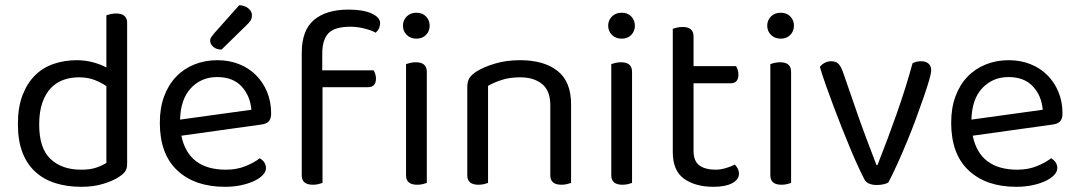

<svg xmlns="http://www.w3.org/2000/svg" viewBox="-20 -707 4156 740"><path d="M470 -76Q470 -56 461.5 -45Q453 -34 435 -23Q415 -10 378 1.5Q341 13 293 13Q239 13 194 -1Q149 -15 116.5 -44.5Q84 -74 66.5 -119.5Q49 -165 49 -229Q49 -294 67 -340.5Q85 -387 115.5 -417Q146 -447 187.5 -461Q229 -475 276 -475Q308 -475 338 -467Q368 -459 390 -447V-648Q395 -650 405.5 -652.5Q416 -655 427 -655Q470 -655 470 -619ZM390 -375Q370 -389 344 -399Q318 -409 284 -409Q253 -409 225.5 -399.5Q198 -390 177 -368.5Q156 -347 143.5 -312Q131 -277 131 -227Q131 -135 175 -94Q219 -53 292 -53Q327 -53 349.5 -60.5Q372 -68 390 -79Z M679 -184Q706 -53 851 -53Q893 -53 927 -67Q961 -81 981 -97Q1005 -83 1005 -59Q1005 -45 992.5 -32Q980 -19 958.5 -9Q937 1 908.5 7Q880 13 847 13Q731 13 663.5 -50Q596 -113 596 -234Q596 -291 612.5 -335.5Q629 -380 658.5 -411Q688 -442 729 -458.5Q770 -475 818 -475Q863 -475 901 -460Q939 -445 966.5 -417.5Q994 -390 1009.5 -352.5Q1025 -315 1025 -270Q1025 -248 1015 -238.5Q1005 -229 987 -227ZM674 -246 949 -284Q944 -339 910.5 -374.5Q877 -410 817 -410Q756 -410 716 -367.5Q676 -325 674 -246ZM902 -687Q924 -686 937.5 -674.5Q951 -663 951 -649Q951 -635 945 -626.5Q939 -618 925 -605L834 -516Q814 -516 802 -526.5Q790 -537 790 -550Q790 -558 795 -565Q800 -572 805 -578Z M1222 -436H1420Q1423 -431 1426 -423Q1429 -415 1429 -404Q1429 -371 1398 -371H1223V-2Q1218 0 1208 2.5Q1198 5 1186 5Q1143 5 1143 -31V-503Q1143 -591 1190.5 -630.5Q1238 -670 1323 -670Q1380 -670 1412.5 -655Q1445 -640 1445 -618Q1445 -596 1428 -581Q1410 -591 1383 -597.5Q1356 -604 1331 -604Q1270 -604 1246 -579Q1222 -554 1222 -499ZM1625 -2Q1620 0 1610 2.5Q1600 5 1588 5Q1545 5 1545 -31V-460Q1550 -462 1560.5 -464.5Q1571 -467 1583 -467Q1625 -467 1625 -430ZM1585 -658Q1608 -658 1622 -643.5Q1636 -629 1636 -608Q1636 -587 1622 -572.5Q1608 -558 1585 -558Q1562 -558 1547.5 -572.5Q1533 -587 1533 -608Q1533 -629 1547.5 -643.5Q1562 -658 1585 -658Z M2101 -301Q2101 -357 2069.5 -383Q2038 -409 1985 -409Q1945 -409 1914 -399Q1883 -389 1861 -376V-2Q1856 0 1846 2.5Q1836 5 1824 5Q1781 5 1781 -31V-372Q1781 -393 1789.5 -406.5Q1798 -420 1819 -433Q1845 -449 1888 -462Q1931 -475 1985 -475Q2076 -475 2128.5 -434Q2181 -393 2181 -305V-2Q2176 0 2165.5 2.5Q2155 5 2144 5Q2101 5 2101 -31V-301Z M2416 -2Q2411 0 2401 2.5Q2391 5 2379 5Q2336 5 2336 -31V-460Q2341 -462 2351.5 -464.5Q2362 -467 2374 -467Q2416 -467 2416 -430ZM2376 -658Q2399 -658 2413 -643.5Q2427 -629 2427 -608Q2427 -587 2413 -572.5Q2399 -558 2376 -558Q2353 -558 2338.5 -572.5Q2324 -587 2324 -608Q2324 -629 2338.5 -643.5Q2353 -658 2376 -658Z M2573 -121V-596Q2578 -598 2588.5 -600.5Q2599 -603 2611 -603Q2653 -603 2653 -567V-452H2817Q2820 -447 2823 -438.5Q2826 -430 2826 -420Q2826 -386 2796 -386H2653V-126Q2653 -86 2675.5 -69.5Q2698 -53 2739 -53Q2756 -53 2777 -59Q2798 -65 2812 -73Q2818 -67 2823 -58Q2828 -49 2828 -37Q2828 -15 2802 -1Q2776 13 2730 13Q2660 13 2616.5 -18Q2573 -49 2573 -121Z M3029 -2Q3024 0 3014 2.5Q3004 5 2992 5Q2949 5 2949 -31V-460Q2954 -462 2964.5 -464.5Q2975 -467 2987 -467Q3029 -467 3029 -430ZM2989 -658Q3012 -658 3026 -643.5Q3040 -629 3040 -608Q3040 -587 3026 -572.5Q3012 -558 2989 -558Q2966 -558 2951.5 -572.5Q2937 -587 2937 -608Q2937 -629 2951.5 -643.5Q2966 -658 2989 -658Z M3569 -436Q3569 -425 3561 -397.5Q3553 -370 3540 -332.5Q3527 -295 3510.5 -250Q3494 -205 3475.5 -160.5Q3457 -116 3438.5 -75Q3420 -34 3404 -4Q3399 0 3386.5 3Q3374 6 3360 6Q3323 6 3312 -15Q3303 -32 3289 -62Q3275 -92 3259 -130Q3243 -168 3226 -211Q3209 -254 3193 -296.5Q3177 -339 3163 -378.5Q3149 -418 3140 -449Q3147 -459 3159 -465Q3171 -471 3183 -471Q3201 -471 3210.5 -462Q3220 -453 3228 -432L3290 -253Q3296 -236 3305 -211.5Q3314 -187 3323.5 -161.5Q3333 -136 3342.5 -112Q3352 -88 3358 -71H3362Q3402 -172 3436.5 -270Q3471 -368 3497 -463Q3510 -471 3531 -471Q3548 -471 3558.5 -462Q3569 -453 3569 -436Z M3729 -184Q3756 -53 3901 -53Q3943 -53 3977 -67Q4011 -81 4031 -97Q4055 -83 4055 -59Q4055 -45 4042.5 -32Q4030 -19 4008.5 -9Q3987 1 3958.5 7Q3930 13 3897 13Q3781 13 3713.5 -50Q3646 -113 3646 -234Q3646 -291 3662.5 -335.5Q3679 -380 3708.5 -411Q3738 -442 3779 -458.5Q3820 -475 3868 -475Q3913 -475 3951 -460Q3989 -445 4016.5 -417.5Q4044 -390 4059.5 -352.5Q4075 -315 4075 -270Q4075 -248 4065 -238.5Q4055 -229 4037 -227ZM3724 -246 3999 -284Q3994 -339 3960.5 -374.5Q3927 -410 3867 -410Q3806 -410 3766 -367.5Q3726 -325 3724 -246Z"/></svg>

Font: Baloo 2 Latin
Style: Regular
Weight: 400
Designer: Sarang Kulkarni and Ek Type
Foundry: Ek Type
Version: Version 1.001